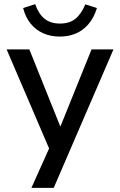

<svg xmlns="http://www.w3.org/2000/svg" viewBox="-20 -729 579 929"><path d="M132 180 229 -36V16L12 -490H122L283 -89H261L423 -490H529L240 180ZM269 -552Q225 -552 189 -568Q153 -584 128 -615Q103 -646 92 -690L150 -709Q167 -661 196 -638Q225 -615 270 -615Q315 -615 343.5 -637Q372 -659 393 -708L449 -690Q434 -642 407.5 -611.5Q381 -581 346 -566.5Q311 -552 269 -552Z"/></svg>

Font: Nunito Sans 11pt SemiBold
Style: Regular
Weight: 600
Version: Version 3.101;gftools[0.9.27]